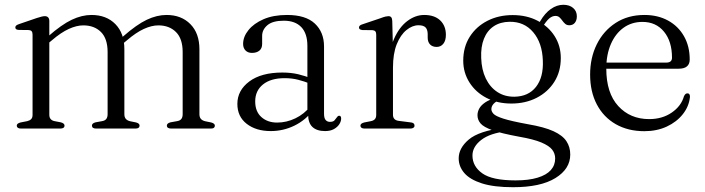

<svg xmlns="http://www.w3.org/2000/svg" viewBox="-20 -537 2946 802"><path d="M186 -449.5V-57.5Q186 -46 191.8 -39.5Q197.5 -33 208 -31L234 -26Q249.5 -22 249.5 -12.5Q249.5 0 231.5 0H67.5Q59 0 54.5 -3.2Q50 -6.5 50 -12Q50 -17 54 -20.2Q58 -23.5 66 -25.5L94 -31Q104.5 -33.5 110.2 -39.5Q116 -45.5 116 -57V-392Q116 -402 112.2 -406.5Q108.5 -411 100 -411.5L58.5 -412Q50.5 -412.5 47.2 -415.2Q44 -418 44 -422.5Q44 -427 47.5 -430.2Q51 -433.5 60 -436.5L133 -461.5Q145.5 -465.5 153.5 -467.5Q161.5 -469.5 167 -469.5Q176.5 -469.5 181.2 -464.2Q186 -459 186 -449.5ZM173 -349 157 -364.5 181 -385Q237.5 -434.5 279.8 -454.5Q322 -474.5 362 -474.5Q424.5 -474.5 462 -436.2Q499.5 -398 499.5 -331V-60Q499.5 -47 506 -40Q512.5 -33 524 -30.5L548.5 -25.5Q563 -21.5 563 -12.5Q563 0 545.5 0H382Q364 0 364 -12.5Q364 -22 379 -26L406.5 -31Q418.5 -33 424 -40.2Q429.5 -47.5 429.5 -60V-319.5Q429.5 -375.5 401.8 -403.2Q374 -431 328 -431Q300 -431 267.5 -416.2Q235 -401.5 196 -368ZM486.5 -349 470.5 -364.5 494.5 -385Q551 -434.5 593.2 -454.5Q635.5 -474.5 675.5 -474.5Q737.5 -474.5 775.2 -436.2Q813 -398 813 -331V-60Q813 -47 819.5 -40Q826 -33 837.5 -30.5L862 -25.5Q869.5 -23.5 873.5 -20.2Q877.5 -17 877.5 -12Q877.5 -6.5 873.5 -3.2Q869.5 0 860.5 0H695.5Q677 0 677 -12.5Q677 -22 692 -26L720 -31Q732 -33 737.5 -40.2Q743 -47.5 743 -60V-319.5Q743 -375.5 715 -403.2Q687 -431 641.5 -431Q613.5 -431 581 -416.2Q548.5 -401.5 509.5 -368Z M1267 -59.5V-68.5L1264 -72.5V-345.5Q1264 -397 1238.5 -423.8Q1213 -450.5 1165.5 -450.5Q1119 -450.5 1097 -431.8Q1075 -413 1075 -387.5V-353.5Q1075 -335 1063.5 -325.5Q1052 -316 1032.5 -316Q1015.5 -316 1005.5 -326.2Q995.5 -336.5 995.5 -353.5Q995.5 -383.5 1017.8 -411.2Q1040 -439 1081 -456.8Q1122 -474.5 1179 -474.5Q1257 -474.5 1295.2 -438.5Q1333.5 -402.5 1333.5 -343V-62Q1333.5 -43.5 1340.2 -35.8Q1347 -28 1358 -28Q1371.5 -28 1377 -34Q1382.5 -40 1386.5 -46Q1388.5 -49 1390.8 -51.2Q1393 -53.5 1397 -53.5Q1401 -53.5 1403 -50.5Q1405 -47.5 1405 -42Q1405 -30 1397.2 -18Q1389.5 -6 1374.8 2.2Q1360 10.5 1338 10.5Q1303.5 10.5 1285.2 -6.5Q1267 -23.5 1267 -59.5ZM971.5 -103Q971.5 -159.5 1021.5 -196.8Q1071.5 -234 1159.5 -234Q1195.5 -234 1226 -226.8Q1256.5 -219.5 1280.5 -209L1275.5 -187.5Q1251.5 -197 1225.5 -203.8Q1199.5 -210.5 1169 -210.5Q1111 -210.5 1078.5 -184.2Q1046 -158 1046 -113.5Q1046 -71 1071.8 -48Q1097.5 -25 1137.5 -25Q1177 -25 1214 -42.8Q1251 -60.5 1278.5 -95L1288 -77Q1256.5 -35 1209.8 -12.2Q1163 10.5 1111 10.5Q1049.5 10.5 1010.5 -19.8Q971.5 -50 971.5 -103Z M1604.5 -256.5Q1604.5 -326 1626 -374.8Q1647.5 -423.5 1681.2 -449Q1715 -474.5 1752 -474.5Q1795 -474.5 1818.8 -451.8Q1842.5 -429 1842.5 -391.5Q1842.5 -367.5 1831.8 -354.2Q1821 -341 1804 -341Q1786.5 -341 1776.5 -351.2Q1766.5 -361.5 1766.5 -380V-395.5Q1766 -414 1757.2 -422.8Q1748.5 -431.5 1728 -431.5Q1702.5 -431.5 1677.8 -411.5Q1653 -391.5 1637.2 -352.2Q1621.5 -313 1621.5 -254.5ZM1618.5 -449.5 1621.5 -328V-57.5Q1621.5 -46.5 1627.5 -40Q1633.5 -33.5 1646.5 -32L1693.5 -26Q1702.5 -25.5 1707 -22Q1711.5 -18.5 1711.5 -12Q1711.5 -6.5 1706.8 -3.2Q1702 0 1693.5 0H1503Q1494.5 0 1490 -3.2Q1485.5 -6.5 1485.5 -12Q1485.5 -17 1489.5 -20.2Q1493.5 -23.5 1501.5 -25.5L1529.5 -31Q1540 -33 1545.8 -39.2Q1551.5 -45.5 1551.5 -57V-392Q1551.5 -401.5 1547.8 -406Q1544 -410.5 1535.5 -411L1494 -411.5Q1486 -412.5 1482.8 -415Q1479.5 -417.5 1479.5 -422Q1479.5 -426.5 1483 -430Q1486.5 -433.5 1495.5 -436L1568 -460.5Q1582.5 -466 1590.2 -467.8Q1598 -469.5 1602.5 -469.5Q1610.5 -469.5 1614.2 -464.8Q1618 -460 1618.5 -449.5Z M2186 -18Q2115 -31 2082.5 -41.5Q2050 -52 2041.2 -61.8Q2032.5 -71.5 2032.5 -81Q2032.5 -93 2041.5 -103Q2050.5 -113 2072.5 -123.5L2056 -129.5Q2025 -121.5 2007.2 -109.5Q1989.5 -97.5 1982 -83.8Q1974.5 -70 1974.5 -55.5Q1974.5 -36.5 1987.5 -21.2Q2000.5 -6 2037.8 7.2Q2075 20.5 2148.5 34Q2209 44.5 2241.5 58.2Q2274 72 2286.5 88.2Q2299 104.5 2299 125Q2299 153 2280.8 173.5Q2262.5 194 2225.5 205.2Q2188.5 216.5 2133.5 216.5Q2036 216.5 1994.8 187.2Q1953.5 158 1953.5 112.5Q1953.5 76 1990.2 47.5Q2027 19 2099 11L2086 -3.5Q1980.5 10 1938.2 45.8Q1896 81.5 1896 124.5Q1896 158.5 1919.5 185.8Q1943 213 1993 229Q2043 245 2123 245Q2238 245 2300 206.8Q2362 168.5 2362 108.5Q2362 77 2346 52.8Q2330 28.5 2291.8 11Q2253.5 -6.5 2186 -18ZM2220.5 -422 2241 -416Q2261.5 -449.5 2274.2 -460Q2287 -470.5 2300 -470.5Q2310.5 -470.5 2317 -464.5Q2323.5 -458.5 2328.8 -451Q2334 -443.5 2340.8 -437.5Q2347.5 -431.5 2358 -431.5Q2373 -431.5 2381.2 -441.8Q2389.5 -452 2389.5 -469Q2389.5 -490.5 2374 -503.8Q2358.5 -517 2333 -517Q2306 -517 2281 -499.5Q2256 -482 2236.5 -448.5ZM2322.5 -294.5Q2322.5 -345.5 2296.8 -386Q2271 -426.5 2225.8 -450.2Q2180.5 -474 2121.5 -474Q2062.5 -474 2015.8 -450Q1969 -426 1942 -383.2Q1915 -340.5 1915 -283.5Q1915 -233.5 1941 -192.5Q1967 -151.5 2012.2 -128Q2057.5 -104.5 2116 -104.5Q2175 -104.5 2221.8 -128.5Q2268.5 -152.5 2295.5 -195.2Q2322.5 -238 2322.5 -294.5ZM2108.5 -446Q2169.5 -447 2207.2 -402.5Q2245 -358 2247.5 -284Q2250.5 -214.5 2219 -174.2Q2187.5 -134 2129 -133Q2088.5 -132.5 2057.8 -152.5Q2027 -172.5 2009.2 -209.2Q1991.5 -246 1990 -295Q1988 -341.5 2001.5 -375.2Q2015 -409 2042.2 -427.2Q2069.5 -445.5 2108.5 -446Z M2861 -288.5Q2861 -269.5 2849.5 -259.8Q2838 -250 2815 -250H2487.5V-275.5H2763Q2787 -275.5 2787 -296Q2787 -364 2753.5 -404.8Q2720 -445.5 2663.5 -445.5Q2618.5 -445.5 2584.5 -421Q2550.5 -396.5 2531.5 -352.5Q2512.5 -308.5 2512.5 -250.5Q2512.5 -148.5 2562.5 -94Q2612.5 -39.5 2691.5 -39.5Q2746.5 -39.5 2786 -66.8Q2825.5 -94 2837 -135Q2840.5 -142 2843.8 -144.5Q2847 -147 2851.5 -147Q2857.5 -147 2860 -142.5Q2862.5 -138 2862 -132Q2858 -92.5 2832.2 -60Q2806.5 -27.5 2765 -8.2Q2723.5 11 2671.5 11Q2603.5 11 2552.2 -18.2Q2501 -47.5 2473 -100.8Q2445 -154 2445 -225.5Q2445 -296 2473 -352.2Q2501 -408.5 2552 -441.5Q2603 -474.5 2672 -474.5Q2728 -474.5 2770.8 -451Q2813.5 -427.5 2837.2 -385.5Q2861 -343.5 2861 -288.5Z"/></svg>

Font: Fraunces Light
Style: Regular
Weight: 300
Version: Version 1.000;[b76b70a41]